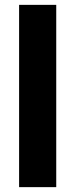

<svg xmlns="http://www.w3.org/2000/svg" viewBox="-20 -770 310 790"><path d="M211.4 -750V0H58.6V-750Z"/></svg>

Font: Vazirmatn RD UI ExtraBold
Style: Regular
Weight: 800
Designer: Saber Rastikerdar
Foundry: Saber Rastikerdar
Version: Version 33.003